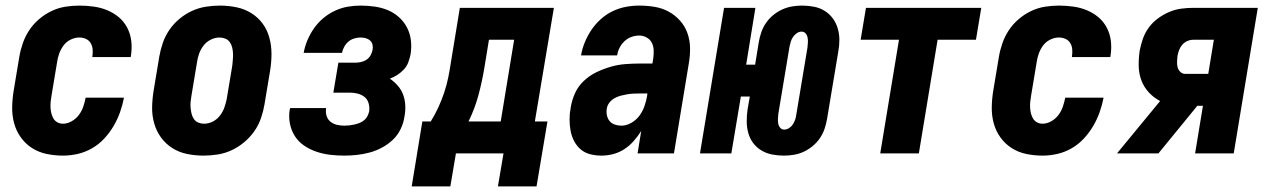

<svg xmlns="http://www.w3.org/2000/svg" viewBox="-20 -548 4540 686"><path d="M205 8Q175 8 146.5 2Q118 -4 94.5 -19Q71 -34 54.5 -57Q38 -80 30.5 -107.5Q23 -135 23.5 -165Q24 -195 29 -225L49 -345Q53 -369 61.5 -393.5Q70 -418 84.5 -440Q99 -462 119.5 -479.5Q140 -497 164 -508.5Q188 -520 213.5 -524Q239 -528 263 -528Q289 -528 314.5 -524.5Q340 -521 363 -511.5Q386 -502 404.5 -486.5Q423 -471 434.5 -449Q446 -427 449 -402Q452 -377 448 -350Q448 -349 447.5 -347Q447 -345 447 -344H310Q310 -344 310 -345Q310 -346 310 -346Q312 -359 311 -371.5Q310 -384 304 -394Q298 -404 287 -409Q276 -414 263 -414Q248 -414 232.5 -406.5Q217 -399 207 -385.5Q197 -372 191.5 -356.5Q186 -341 184 -326L164 -206Q162 -195 161 -184.5Q160 -174 160.5 -163.5Q161 -153 163.5 -143Q166 -133 171 -124.5Q176 -116 185 -111Q194 -106 205 -106Q221 -106 236.5 -115Q252 -124 262 -137.5Q272 -151 277.5 -167Q283 -183 286 -199H423Q418 -173 409 -147.5Q400 -122 386 -98Q372 -74 352.5 -53Q333 -32 308.5 -18Q284 -4 257.5 2Q231 8 205 8Z M707 8Q707 8 707 8Q707 8 707 8Q677 8 648 2Q619 -4 595.5 -19Q572 -34 555.5 -56.5Q539 -79 531 -107Q523 -135 523.5 -164.5Q524 -194 529 -225L549 -345Q553 -369 561.5 -394Q570 -419 585 -441Q600 -463 621 -480.5Q642 -498 666 -509Q690 -520 715.5 -524Q741 -528 766 -528Q766 -528 766 -528Q766 -528 766 -528Q796 -528 825 -522Q854 -516 878 -501Q902 -486 918.5 -463.5Q935 -441 942.5 -413Q950 -385 950 -355.5Q950 -326 945 -295L925 -175Q921 -151 912.5 -126Q904 -101 888.5 -79Q873 -57 852 -39.5Q831 -22 807 -11Q783 0 757.5 4Q732 8 707 8ZM709 -106Q725 -106 740 -113.5Q755 -121 765.5 -134.5Q776 -148 781.5 -163.5Q787 -179 790 -194L810 -314Q811 -325 812 -336Q813 -347 812.5 -357.5Q812 -368 809.5 -378.5Q807 -389 801 -397.5Q795 -406 785 -410Q775 -414 764 -414Q749 -414 733.5 -406.5Q718 -399 707.5 -385.5Q697 -372 691.5 -356.5Q686 -341 684 -326L664 -206Q662 -195 661 -184Q660 -173 661 -162.5Q662 -152 664.5 -141.5Q667 -131 673 -122.5Q679 -114 688.5 -110Q698 -106 709 -106Z M1210 8Q1184 8 1159 5Q1134 2 1110.5 -6Q1087 -14 1067 -27.5Q1047 -41 1034 -61Q1021 -81 1016 -105.5Q1011 -130 1015 -156Q1016 -158 1016 -159Q1016 -160 1017 -162H1145Q1145 -161 1145 -160.5Q1145 -160 1145 -160Q1143 -146 1147 -133.5Q1151 -121 1161 -113Q1171 -105 1184 -102Q1197 -99 1210 -99Q1219 -99 1228 -100Q1237 -101 1246 -103Q1255 -105 1264 -108.5Q1273 -112 1280.5 -118Q1288 -124 1292.5 -132.5Q1297 -141 1299 -150Q1301 -165 1297 -179Q1293 -193 1282.5 -201.5Q1272 -210 1258 -213.5Q1244 -217 1230 -217H1171L1189 -324H1247Q1258 -324 1268.5 -326Q1279 -328 1288.5 -334Q1298 -340 1303.5 -349.5Q1309 -359 1311 -369Q1313 -379 1311 -388Q1309 -397 1302.5 -403Q1296 -409 1287 -411.5Q1278 -414 1268 -414Q1257 -414 1245.5 -410.5Q1234 -407 1225 -399.5Q1216 -392 1210 -381Q1204 -370 1202 -359H1065Q1069 -382 1078.5 -404.5Q1088 -427 1102 -447Q1116 -467 1135 -483Q1154 -499 1176.5 -509.5Q1199 -520 1222 -524Q1245 -528 1268 -528Q1294 -528 1318.5 -524.5Q1343 -521 1365 -512Q1387 -503 1405 -487Q1423 -471 1434 -450Q1445 -429 1448 -404.5Q1451 -380 1447 -354Q1444 -340 1439 -326Q1434 -312 1423.5 -300.5Q1413 -289 1400 -280.5Q1387 -272 1373 -267Q1389 -256 1401.5 -241.5Q1414 -227 1420.5 -209.5Q1427 -192 1428 -171.5Q1429 -151 1425 -131Q1422 -109 1411.5 -87Q1401 -65 1383.5 -48.5Q1366 -32 1344.5 -20.5Q1323 -9 1300.5 -3Q1278 3 1255.5 5.5Q1233 8 1210 8Z M1451 118 1489 -114H1519Q1534 -138 1546 -164Q1558 -190 1567 -217Q1576 -244 1581.5 -271Q1587 -298 1591 -325L1623 -520H1959L1891 -114H1936L1897 118H1759L1779 0H1609L1589 118ZM1654 -114H1769L1817 -406H1727L1711 -308Q1703 -259 1690 -210Q1677 -161 1654 -114Z M2129 8Q2108 8 2088.5 3Q2069 -2 2054.5 -14.5Q2040 -27 2031 -44.5Q2022 -62 2018.5 -81.5Q2015 -101 2015 -121.5Q2015 -142 2019 -163Q2023 -189 2034 -214Q2045 -239 2065.5 -258.5Q2086 -278 2111 -290Q2136 -302 2162 -309.5Q2188 -317 2214.5 -319Q2241 -321 2266 -321H2311L2314 -339Q2316 -353 2315.5 -368Q2315 -383 2309 -395Q2303 -407 2290.5 -414Q2278 -421 2264 -421Q2250 -421 2236 -416Q2222 -411 2211 -400.5Q2200 -390 2193.5 -377Q2187 -364 2185 -350H2056Q2060 -374 2069.5 -397Q2079 -420 2093 -441Q2107 -462 2126.5 -479.5Q2146 -497 2169 -508Q2192 -519 2216 -523.5Q2240 -528 2264 -528Q2292 -528 2319 -523.5Q2346 -519 2369 -506.5Q2392 -494 2409.5 -474.5Q2427 -455 2436 -430Q2445 -405 2445.5 -377Q2446 -349 2441 -321L2388 0H2258L2271 -80Q2259 -61 2244 -44Q2229 -27 2210.5 -15Q2192 -3 2171 2.5Q2150 8 2129 8ZM2200 -99Q2218 -99 2235.5 -109Q2253 -119 2264.5 -134.5Q2276 -150 2282.5 -168.5Q2289 -187 2292 -205L2293 -214H2266Q2255 -214 2243.5 -213.5Q2232 -213 2220.5 -211Q2209 -209 2197.5 -206Q2186 -203 2175.5 -197Q2165 -191 2157.5 -181.5Q2150 -172 2148 -160Q2146 -148 2148.5 -136Q2151 -124 2158 -115.5Q2165 -107 2176.5 -103Q2188 -99 2200 -99Z M2781 8Q2759 8 2738.5 4Q2718 0 2700.5 -10.5Q2683 -21 2671 -37Q2659 -53 2653.5 -73Q2648 -93 2648 -114.5Q2648 -136 2651 -157L2659 -203H2627L2593 0H2481L2567 -520H2679L2646 -317H2678L2691 -397Q2694 -415 2700 -432.5Q2706 -450 2716.5 -465.5Q2727 -481 2742 -493.5Q2757 -506 2774.5 -514Q2792 -522 2810 -525Q2828 -528 2845 -528Q2846 -528 2846 -528Q2846 -528 2846 -528Q2867 -528 2888 -524Q2909 -520 2926 -509.5Q2943 -499 2955 -483Q2967 -467 2973 -447Q2979 -427 2979 -405.5Q2979 -384 2975 -363L2935 -123Q2932 -105 2926 -87.5Q2920 -70 2909.5 -54.5Q2899 -39 2884 -26.5Q2869 -14 2852 -6Q2835 2 2816.5 5Q2798 8 2781 8Q2781 8 2781 8Q2781 8 2781 8ZM2782 -85Q2791 -85 2799.5 -90.5Q2808 -96 2813 -104Q2818 -112 2821 -120.5Q2824 -129 2825 -138L2865 -378Q2866 -387 2866.5 -396Q2867 -405 2865.5 -413.5Q2864 -422 2858.5 -428.5Q2853 -435 2844 -435Q2835 -435 2827 -429.5Q2819 -424 2813.5 -416Q2808 -408 2805.5 -399.5Q2803 -391 2801 -382L2761 -142Q2760 -133 2759.5 -124Q2759 -115 2760.5 -106.5Q2762 -98 2767.5 -91.5Q2773 -85 2782 -85Z M3125 0 3192 -406H3055L3074 -520H3486L3467 -406H3330L3263 0Z M3705 8Q3675 8 3646.5 2Q3618 -4 3594.5 -19Q3571 -34 3554.5 -57Q3538 -80 3530.5 -107.5Q3523 -135 3523.5 -165Q3524 -195 3529 -225L3549 -345Q3553 -369 3561.5 -393.5Q3570 -418 3584.5 -440Q3599 -462 3619.5 -479.5Q3640 -497 3664 -508.5Q3688 -520 3713.5 -524Q3739 -528 3763 -528Q3789 -528 3814.5 -524.5Q3840 -521 3863 -511.5Q3886 -502 3904.5 -486.5Q3923 -471 3934.5 -449Q3946 -427 3949 -402Q3952 -377 3948 -350Q3948 -349 3947.5 -347Q3947 -345 3947 -344H3810Q3810 -344 3810 -345Q3810 -346 3810 -346Q3812 -359 3811 -371.5Q3810 -384 3804 -394Q3798 -404 3787 -409Q3776 -414 3763 -414Q3748 -414 3732.5 -406.5Q3717 -399 3707 -385.5Q3697 -372 3691.5 -356.5Q3686 -341 3684 -326L3664 -206Q3662 -195 3661 -184.5Q3660 -174 3660.5 -163.5Q3661 -153 3663.5 -143Q3666 -133 3671 -124.5Q3676 -116 3685 -111Q3694 -106 3705 -106Q3721 -106 3736.5 -115Q3752 -124 3762 -137.5Q3772 -151 3777.5 -167Q3783 -183 3786 -199H3923Q3918 -173 3909 -147.5Q3900 -122 3886 -98Q3872 -74 3852.5 -53Q3833 -32 3808.5 -18Q3784 -4 3757.5 2Q3731 8 3705 8Z M3971 0 4125 -187Q4102 -199 4084.5 -218Q4067 -237 4058 -261Q4049 -285 4048.5 -312Q4048 -339 4052 -367Q4056 -388 4063.5 -409.5Q4071 -431 4084.5 -449.5Q4098 -468 4117 -482Q4136 -496 4157 -505Q4178 -514 4200 -517Q4222 -520 4244 -520H4474L4388 0H4250L4278 -170H4258L4119 0ZM4215 -284H4297L4317 -406H4244Q4233 -406 4222.5 -401.5Q4212 -397 4204.5 -388.5Q4197 -380 4193 -369.5Q4189 -359 4187 -348Q4186 -338 4185.5 -327.5Q4185 -317 4187.5 -307.5Q4190 -298 4197.5 -291Q4205 -284 4215 -284Z"/></svg>

Font: Iosevka SS04 Heavy Oblique
Style: Regular
Weight: 900
Italic angle: -9°
Monospace: yes
Designer: Belleve Invis
Foundry: Belleve Invis
Version: Version 19.0.0; ttfautohint (v1.8.4)